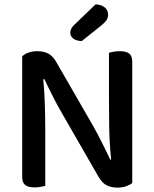

<svg xmlns="http://www.w3.org/2000/svg" viewBox="-20 -847 699 874"><path d="M582 -14Q571 -5 554 1Q537 7 514 7Q486 7 465.5 -3.5Q445 -14 428 -43L263 -330Q252 -349 240.5 -370Q229 -391 218.5 -412Q208 -433 198.5 -452.5Q189 -472 182 -487L177 -486Q182 -434 184 -374.5Q186 -315 186 -262V-1Q179 1 165.5 3.5Q152 6 138 6Q108 6 94.5 -5Q81 -16 81 -42V-590Q91 -601 109.5 -607.5Q128 -614 149 -614Q177 -614 198 -604Q219 -594 236 -565L402 -277Q413 -258 424 -237Q435 -216 445.5 -195Q456 -174 465.5 -154.5Q475 -135 482 -120L486 -121Q478 -197 477 -271.5Q476 -346 476 -417V-607Q484 -609 497 -611.5Q510 -614 525 -614Q555 -614 568.5 -603Q582 -592 582 -566ZM415 -827Q442 -826 457 -813Q472 -800 472 -782Q472 -766 465 -755.5Q458 -745 441 -731L352 -660Q327 -661 313.5 -671.5Q300 -682 300 -698Q300 -717 317 -733Z"/></svg>

Font: Baloo 2 Latin Medium
Style: Regular
Weight: 500
Designer: Sarang Kulkarni and Ek Type
Foundry: Ek Type
Version: Version 1.001